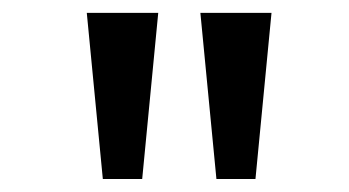

<svg xmlns="http://www.w3.org/2000/svg" viewBox="-20 -749 542 298"><path d="M401.4 -729 376.5 -471.2H315.9L291 -729ZM225.6 -729 200.7 -471.2H139.6L114.7 -729Z"/></svg>

Font: NotoSans
Style: Regular
Weight: 400
Designer: Monotype Design team
Foundry: Monotype Imaging Inc.
Version: Version 1.04; ttfautohint (v1.4.1)